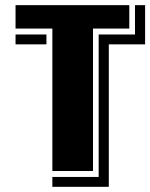

<svg xmlns="http://www.w3.org/2000/svg" viewBox="-20 -660 580 741"><path d="M540 -488.8H399.9V61H182.1V22.9H360.8V-526.9H501V-640.1H540ZM479 -549.8H338.9V0H182.1V-549.8H40V-640.1H479ZM159.2 -488.8H40V-526.9H159.2Z"/></svg>

Font: Laconic
Style: Shadow
Weight: 900
Width: 6
Designer: Robby Woodard
Version: Version 1.000